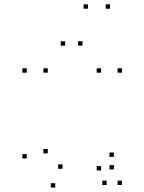

<svg xmlns="http://www.w3.org/2000/svg" viewBox="-20 -836 660 878"><path d="M102.3 -503.7V-523.7H82.3V-503.7ZM102.3 -111.2V-131.2H82.3V-111.2ZM232.5 21.7V1.7H212.5V21.7ZM500.7 -61V-81H480.7V-61ZM500.7 -118.5V-138.5H480.7V-118.5ZM265.8 -64.2V-84.2H245.8V-64.2ZM198.5 -134.7V-154.7H178.5V-134.7ZM198.5 -503.7V-523.7H178.5V-503.7ZM442.2 -503.7V-523.7H422.2V-503.7ZM442.2 -56.5V-76.5H422.2V-56.5ZM467.8 10V-10H447.8V10ZM537.7 10V-10H517.7V10ZM537.7 -503.7V-523.7H517.7V-503.7ZM277.8 -627.2V-647.2H257.8V-627.2ZM382.3 -796.2V-816.2H362.3V-796.2ZM483.2 -796.2V-816.2H463.2V-796.2ZM357.3 -627.2V-647.2H337.3V-627.2Z"/></svg>

Font: Monaspace Krypton Dots Var
Style: Regular
Weight: 400
Designer: Riley Cran and the Lettermatic Team
Version: Version 1.100 (Monaspace Krypton Dots)